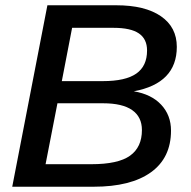

<svg xmlns="http://www.w3.org/2000/svg" viewBox="-20 -708 726 728"><path d="M628.4 -212.9Q628.4 -109.4 552.2 -54.7Q476.1 0 335 0H26.4L159.7 -688H420.9Q529.8 -688 590.1 -646.5Q650.4 -605 650.4 -530.3Q650.4 -392.1 487.3 -361.8Q554.2 -350.6 591.3 -310.8Q628.4 -271 628.4 -212.9ZM214.4 -400.4H369.6Q456.1 -400.4 496.8 -429Q537.6 -457.5 537.6 -516.6Q537.6 -560.1 506.6 -581.3Q475.6 -602.5 410.2 -602.5H253.4ZM152.8 -85.4H326.2Q428.2 -85.4 473.1 -117.7Q518.1 -149.9 518.1 -214.8Q518.1 -264.6 481.2 -290.5Q444.3 -316.4 370.6 -316.4H197.8Z"/></svg>

Font: Arimo Medium
Style: Italic
Weight: 500
Italic angle: -12°
Designer: Steve Matteson
Foundry: Monotype Imaging Inc.
Version: Version 1.33